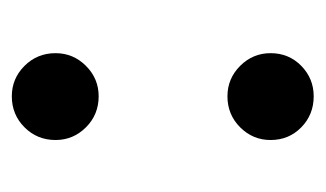

<svg xmlns="http://www.w3.org/2000/svg" viewBox="-133 -404 551 325"><g transform="rotate(90 142.5 -241.5)"><path d="M70 -424Q70 -455 91.5 -476Q113 -497 143 -497Q174 -497 195.5 -476Q217 -455 217 -424Q217 -394 195.5 -372.5Q174 -351 143 -351Q113 -351 91.5 -372.5Q70 -394 70 -424ZM70 -60Q70 -90 91.5 -111.5Q113 -133 143 -133Q174 -133 195.5 -111.5Q217 -90 217 -60Q217 -29 195.5 -7.5Q174 14 143 14Q113 14 91.5 -7.5Q70 -29 70 -60Z"/></g></svg>

Font: Shippori Mincho ExtraBold
Style: Regular
Weight: 800
Designer: FONTDASU
Foundry: FONTDASU / Google Inc. / but / Adobe
Version: Version 3.110; ttfautohint (v1.8.3)